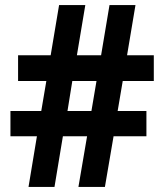

<svg xmlns="http://www.w3.org/2000/svg" viewBox="-20 -734 643 754"><path d="M462 -416 442 -298H555V-199H426L392 0H288L322 -199H227L194 0H92L125 -199H21V-298H142L162 -416H51V-517H179L212 -714H315L282 -517H377L410 -714H512L479 -517H584V-416ZM245 -298H339L359 -416H264Z"/></svg>

Font: Noto Sans Lao SemiCondensed
Style: Bold
Weight: 700
Width: 4
Designer: Monotype Design Team
Foundry: Monotype Imaging Inc.
Version: Version 2.003; ttfautohint (v1.8.4.7-5d5b)